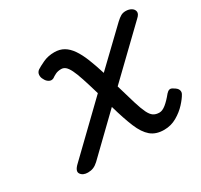

<svg xmlns="http://www.w3.org/2000/svg" viewBox="-118 -672 883 842"><g transform="rotate(-30 323.5 -251.0)"><path d="M491 17Q450 17 424.5 -4.5Q399 -26 380.5 -70.5Q362 -115 342 -185L161 -10Q148 2 135.5 7Q123 12 108 12Q83 12 72 -4Q61 -20 88 -45L319 -268Q304 -319 293 -352.5Q282 -386 272.5 -405Q263 -424 253.5 -432Q244 -440 232 -440Q215 -440 203 -434Q191 -428 183 -422Q171 -416 159.5 -422.5Q148 -429 142 -442Q135 -453 136 -466Q137 -479 148 -487Q160 -495 185.5 -507Q211 -519 243 -519Q270 -519 290.5 -507Q311 -495 327.5 -471Q344 -447 358 -412Q372 -377 386 -332L555 -494Q569 -507 579.5 -513Q590 -519 604 -519Q621 -519 633 -511.5Q645 -504 646.5 -491.5Q648 -479 631 -464L409 -250Q426 -191 437.5 -153.5Q449 -116 459 -95.5Q469 -75 481 -67Q493 -59 511 -59Q526 -59 544 -73.5Q562 -88 583 -114Q591 -123 599 -125Q607 -127 618 -119Q634 -110 637.5 -99.5Q641 -89 636 -80Q627 -63 606 -40Q585 -17 555.5 0Q526 17 491 17Z"/></g></svg>

Font: Playwrite AU QLD
Style: Regular
Weight: 400
Designer: Veronika Burian, José Scaglione
Foundry: TypeTogether
Version: Version 1.002